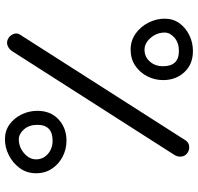

<svg xmlns="http://www.w3.org/2000/svg" viewBox="-32 -710 787 763"><g transform="rotate(90 361.5 -328.5)"><path d="M54.2 -589.4Q54.2 -623.5 72.8 -648.7Q91.3 -673.8 120.6 -687.7Q149.9 -701.7 182.6 -701.7Q235.4 -701.7 266.8 -667.7Q298.3 -633.8 298.3 -583Q298.3 -549.8 283.2 -520.3Q268.1 -490.7 241 -472.4Q213.9 -454.1 177.7 -454.1Q141.1 -454.1 113.3 -474.1Q85.4 -494.1 69.8 -525.4Q54.2 -556.6 54.2 -589.4ZM589.4 -678.7Q601.1 -669.4 602.3 -654.8Q603.5 -640.1 595.2 -627.4L184.1 15.6Q176.3 28.3 162.8 34.2Q149.4 40 135.7 33.7Q122.1 27.3 115.7 12.7Q109.4 -2 117.7 -14.6L538.1 -672.9Q546.4 -685.5 562 -686.8Q577.6 -688 589.4 -678.7ZM109.4 -589.4Q109.4 -558.1 130.4 -533.7Q151.4 -509.3 177.7 -509.3Q205.6 -509.3 224.4 -530.3Q243.2 -551.3 243.2 -583Q243.2 -646 182.6 -646Q149.9 -646 129.6 -628.2Q109.4 -610.4 109.4 -589.4ZM533.2 45.4Q499.5 45.4 474.1 26.9Q448.7 8.3 434.6 -21.2Q420.4 -50.8 420.4 -83.5Q420.4 -135.7 454.3 -167.5Q488.3 -199.2 539.1 -199.2Q572.8 -199.2 602.3 -184.1Q631.8 -168.9 650.1 -141.8Q668.5 -114.7 668.5 -78.6Q668.5 -41.5 648.2 -13.7Q627.9 14.2 596.9 29.8Q565.9 45.4 533.2 45.4ZM533.2 -9.8Q564.9 -9.8 589.1 -30.8Q613.3 -51.8 613.3 -78.6Q613.3 -106 592 -125Q570.8 -144 539.1 -144Q476.1 -144 476.1 -83.5Q476.1 -50.8 494.1 -30.3Q512.2 -9.8 533.2 -9.8Z"/></g></svg>

Font: Mikhak Regular
Style: Regular
Weight: 400
Designer: Amin Abedi
Version: Version 3.3